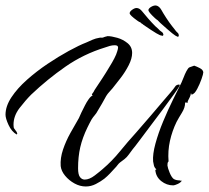

<svg xmlns="http://www.w3.org/2000/svg" viewBox="-41 -659 757 696"><path d="M545 -530Q540 -530 525.5 -538.5Q511 -547 479 -569Q477 -571 475.5 -572Q474 -573 472 -574Q468 -579 463 -580L457 -584Q429 -604 429 -611Q429 -617 438 -623.5Q447 -630 454 -630Q465 -630 475 -617Q483 -607 496 -592Q509 -577 522 -564Q527 -560 531.5 -555.5Q536 -551 539 -548Q544 -544 547 -542Q550 -540 551 -535Q552 -534 550.5 -531Q549 -528 545 -530ZM601 -527Q596 -528 583 -538.5Q570 -549 541 -575Q539 -577 537.5 -578.5Q536 -580 535 -581Q531 -586 527 -588L521 -593Q496 -616 497 -623Q498 -629 507.5 -634.5Q517 -640 525 -639Q536 -637 544 -623Q550 -612 561 -595Q572 -578 583 -564Q587 -559 591 -554Q595 -549 597 -546Q602 -541 604.5 -538.5Q607 -536 607 -531Q608 -530 606 -527Q604 -524 601 -527ZM270 17Q249 17 229 6Q209 -5 195 -22Q181 -39 179 -57Q177 -86 187.5 -117Q198 -148 214.5 -177.5Q231 -207 245 -231Q248 -238 254 -251Q260 -264 267 -277Q273 -289 280.5 -299.5Q288 -310 295 -313L292 -316Q292 -318 294 -320Q296 -322 298 -325.5Q300 -329 302 -333Q316 -354 329.5 -374.5Q343 -395 356 -417Q366 -433 373.5 -447.5Q381 -462 384 -473Q387 -482 387 -487Q387 -495 375 -495Q366 -495 357 -492.5Q348 -490 340 -487Q262 -463 196.5 -417.5Q131 -372 72 -316Q52 -296 30 -267.5Q8 -239 8 -207Q8 -196 10.5 -193Q13 -190 17 -184Q19 -183 22 -174H20V-171Q1 -182 -10 -206Q-21 -230 -21 -243Q-21 -274 0.5 -306.5Q22 -339 57 -370Q92 -401 131.5 -427.5Q171 -454 208.5 -474.5Q246 -495 272 -505Q283 -510 294.5 -515Q306 -520 319 -522Q322 -523 325.5 -522.5Q329 -522 333 -523Q334 -524 341 -526L349 -528Q363 -528 384 -522Q405 -516 421.5 -502.5Q438 -489 438 -467Q438 -447 425.5 -422.5Q413 -398 396 -376Q379 -354 367 -339Q361 -332 355 -325.5Q349 -319 344 -311Q337 -298 329 -284Q321 -270 313 -257Q309 -249 302.5 -241.5Q296 -234 291 -226Q287 -219 283.5 -212Q280 -205 276 -197Q258 -160 250 -125.5Q242 -91 242 -49Q242 -26 249 -17Q256 -8 266 -8Q283 -8 302.5 -23Q322 -38 331 -46Q365 -75 393.5 -110Q422 -145 452 -178Q478 -208 504 -238Q530 -268 555 -298Q566 -311 576.5 -323Q587 -335 596 -348Q600 -352 606.5 -352.5Q613 -353 609 -346Q605 -339 589 -316.5Q573 -294 550.5 -264Q528 -234 505 -203.5Q482 -173 464.5 -149.5Q447 -126 440 -118Q433 -109 426 -99Q419 -89 410 -82L394 -70Q389 -66 385 -60.5Q381 -55 376 -50Q367 -40 357.5 -30Q348 -20 337 -11Q324 -1 306.5 8Q289 17 270 17ZM587 13Q563 13 543.5 -2.5Q524 -18 522 -43L526 -45Q519 -51 517 -59Q515 -67 514 -74Q512 -100 522.5 -138.5Q533 -177 550.5 -219Q568 -261 586.5 -298.5Q605 -336 617 -360Q620 -366 624.5 -378Q629 -390 635 -401.5Q641 -413 646 -415L663 -421Q672 -418 683.5 -412Q695 -406 696 -397Q696 -391 689.5 -372.5Q683 -354 674 -337Q665 -320 658 -318L654 -315Q653 -320 651 -321Q650 -313 647 -307Q644 -301 641 -295Q640 -293 639.5 -291.5Q639 -290 639 -286Q633 -288 632 -288L630 -286Q630 -269 618.5 -250.5Q607 -232 599 -217Q583 -184 575 -148Q567 -112 570 -74Q567 -71 566.5 -67.5Q566 -64 566 -59Q567 -50 574 -33Q581 -16 589 -10Q598 -5 611 -5L613 -4H618Q614 3 603 8Q592 13 587 13ZM545 -530Q540 -530 525.5 -538.5Q511 -547 479 -569Q477 -571 475.5 -572Q474 -573 472 -574Q468 -579 463 -580L457 -584Q429 -604 429 -611Q429 -617 438 -623.5Q447 -630 454 -630Q465 -630 475 -617Q483 -607 496 -592Q509 -577 522 -564Q527 -560 531.5 -555.5Q536 -551 539 -548Q544 -544 547 -542Q550 -540 551 -535Q552 -534 550.5 -531Q549 -528 545 -530Z"/></svg>

Font: Qwitcher Grypen
Style: Bold
Weight: 700
Designer: Robert E. Leuschke
Foundry: Robert E. Leuschke
Version: Version 1.100; ttfautohint (v1.8.3)